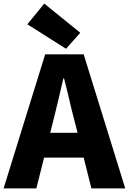

<svg xmlns="http://www.w3.org/2000/svg" viewBox="-28 -1047 716 1067"><path d="M339 -776 124 -912 218 -1027 418 -865ZM-8 0 223 -745H437L668 0H480L437 -171H217L174 0ZM251 -309H403L387 -372Q372 -428 357.5 -491Q343 -554 328 -611H324Q311 -553 296 -490.5Q281 -428 267 -372Z"/></svg>

Font: Source Han Sans TC Heavy
Style: Regular
Weight: 900
Designer: Ryoko NISHIZUKA Ë•øÂ°öÊ∂ºÂ≠ê (kana, bopomofo & ideographs); Paul D. Hunt (Latin, Greek & Cyrillic); Sandoll Communicatio
Foundry: Adobe
Version: Version 2.004;hotconv 1.0.118;makeotfexe 2.5.65603